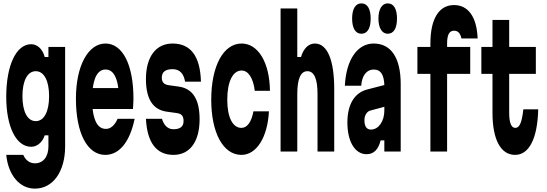

<svg xmlns="http://www.w3.org/2000/svg" viewBox="-20 -898 3240 1138"><path d="M366 -620H267V-560H245C233 -607 201 -636 165 -636C76 -636 17 -511 17 -324C17 -146 76 -28 165 -28C200 -28 232 -55 245 -96H267V-30C267 31 236 70 187 70C156 70 131 51 118 20H17C29 140 96 220 187 220C294 220 366 119 366 -30ZM113 -328C113 -420 143 -476 192 -476C241 -476 271 -420 271 -328C271 -236 241 -180 192 -180C143 -180 113 -236 113 -328Z M768 -252C769 -268 771 -292 771 -313C771 -516 706 -640 605 -640C503 -640 430 -509 430 -313C430 -108 498 20 604 20C688 20 750 -58 778 -194H677C661 -157 637 -134 608 -134C580 -134 559 -150 546 -181C538 -200 532 -223 529 -252ZM530 -376C533 -401 539 -422 546 -440C560 -471 580 -486 605 -486C632 -486 651 -471 664 -442C672 -425 678 -403 681 -376Z M845 -194C852 -53 907 20 1008 20C1105 20 1163 -58 1163 -191C1163 -310 1122 -374 1038 -385L980 -393C952 -397 939 -411 939 -438C939 -471 960 -488 1003 -488C1046 -488 1069 -461 1077 -414H1171C1167 -565 1110 -640 1003 -640C903 -640 845 -560 845 -429C845 -312 886 -247 969 -236L1027 -228C1056 -224 1068 -211 1068 -180C1068 -148 1048 -132 1008 -132C973 -132 951 -157 940 -194Z M1411 20C1500 20 1566 -83 1574 -238H1482C1471 -177 1446 -140 1411 -140C1359 -140 1327 -203 1327 -307C1327 -414 1360 -480 1412 -480C1452 -480 1481 -435 1490 -360H1580C1578 -528 1510 -640 1412 -640C1304 -640 1232 -507 1232 -307C1232 -112 1302 20 1411 20Z M1742 0V-340C1742 -431 1762 -476 1802 -476C1842 -476 1862 -431 1862 -340V0H1961V-370C1961 -543 1920 -640 1846 -640C1809 -640 1779 -611 1764 -560H1742V-848H1643V0Z M2258 -66V0H2355V-400C2355 -555 2298 -640 2195 -640C2099 -640 2032 -546 2024 -390H2121C2125 -450 2153 -486 2195 -486C2217 -486 2233 -477 2243 -460C2252 -445 2257 -423 2258 -394L2154 -367C2081 -347 2039 -279 2039 -172C2039 -60 2083 16 2153 16C2196 16 2223 -13 2236 -66ZM2258 -242C2258 -180 2224 -130 2179 -130C2152 -130 2140 -150 2140 -186C2140 -215 2155 -238 2176 -243L2258 -265ZM2122 -698C2158 -698 2177 -731 2177 -788C2177 -845 2158 -878 2122 -878C2087 -878 2067 -845 2067 -788C2067 -731 2087 -698 2122 -698ZM2278 -698C2314 -698 2333 -731 2333 -788C2333 -845 2314 -878 2278 -878C2245 -878 2223 -845 2223 -788C2223 -731 2245 -698 2278 -698Z M2630 -460H2767V-620H2630V-640C2630 -692 2643 -716 2671 -716C2694 -716 2708 -702 2715 -670H2811C2806 -797 2756 -868 2671 -868C2582 -868 2531 -787 2531 -640V-620H2454V-460H2531V0H2630Z M2899 -780V-620H2833V-460H2899V-230C2899 -70 2948 20 3033 20C3116 20 3166 -77 3170 -250H3082C3073 -170 3059 -140 3034 -140C3010 -140 2998 -171 2998 -230V-460H3156V-620H2998V-780Z"/></svg>

Font: Yard Headline
Style: Regular
Weight: 400
Monospace: yes
Designer: Roman Shamin
Foundry: Evil Martians
Version: Version 1.000